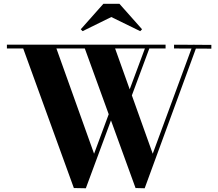

<svg xmlns="http://www.w3.org/2000/svg" viewBox="-20 -987 1157 1018"><path d="M570.1 -896.7 418 -821.8 408.2 -831.8 528.1 -966.8H613.3L733.2 -831.8L723.4 -821.8ZM857.9 -730H771.7L679.2 -481.2L789.8 -171.9L995.4 -729.5L902.8 -730V-750L1002.7 -749.5L1002.9 -750L1015.9 -749.5L1100.6 -749V-729L1018.6 -729.5L747.1 11.2L698.7 10L568.4 -348.6L435.1 11.2L371.6 10L103 -730H16.6V-750H857.9ZM478.8 -171.9 556.4 -381.3 429.7 -730H279.1ZM590.3 -730 667.7 -513.4 748.3 -730Z"/></svg>

Font: Bodoni* 11
Style: Bold
Weight: 700
Version: Version 2.000; ttfautohint (v1.8.1)